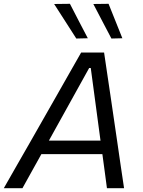

<svg xmlns="http://www.w3.org/2000/svg" viewBox="-43 -989 754 1009"><path d="M-23 0Q10 -58 46.5 -121.8Q83 -185.5 116 -243L255.5 -488Q291 -551 321.5 -604.2Q352 -657.5 383.5 -713H504Q512 -659.5 519.8 -606Q527.5 -552.5 537.5 -487L573.5 -241.5Q582 -182.5 591.2 -119.5Q600.5 -56.5 609 0H519Q513.5 -43 507.2 -88.8Q501 -134.5 495 -179H174.5Q149.5 -134.5 124.5 -89.2Q99.5 -44 75 0ZM217.5 -256.5 214 -250H485.5L484.5 -255L434 -631.5H425.5ZM358 -786.5Q329.5 -831 300.5 -876.2Q271.5 -921.5 241.5 -968L324.5 -969Q347.5 -924 371.2 -878.5Q395 -833 418.5 -788ZM542.5 -786.5Q519 -831.5 495 -877Q471 -922.5 447.5 -968L527.5 -969Q545.5 -924 563.8 -878.5Q582 -833 600 -788Z"/></svg>

Font: Commissioner
Style: Italic
Weight: 400
Italic angle: -12°
Designer: Kostas Bartsokas
Foundry: Kostas Bartsokas
Version: Version 1.000; ttfautohint (v1.8.3)